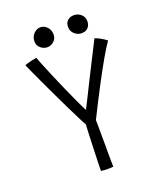

<svg xmlns="http://www.w3.org/2000/svg" viewBox="-147 -893 827 991"><g transform="rotate(-20 266.0 -398.0)"><path d="M244 -250.5Q237.5 -260 222.5 -289.8Q207.5 -319.5 187.5 -360.5Q167.5 -401.5 146 -446.8Q124.5 -492 105.2 -533.2Q86 -574.5 72.5 -604.2Q59 -634 55 -643.5Q72 -649.5 89 -653.5Q106 -657.5 122 -659.5Q125 -649 137 -619Q149 -589 166.5 -548Q184 -507 203 -463.5Q222 -420 239.8 -381.8Q257.5 -343.5 270 -319.5Q277.5 -333.5 293.8 -366.2Q310 -399 330.8 -440.5Q351.5 -482 372.8 -524Q394 -566 411.5 -600.2Q429 -634.5 437.5 -652Q450 -648 461.5 -642Q473 -636 482.8 -629.8Q492.5 -623.5 500 -617.5Q479 -587.5 450.2 -537.5Q421.5 -487.5 384.2 -416.8Q347 -346 300.5 -253Q301 -241.5 301 -218Q301 -194.5 301.2 -169Q301.5 -143.5 301.5 -126Q301.5 -104 301.5 -76.2Q301.5 -48.5 301.8 -26Q302 -3.5 302.5 4Q297 4.5 289.2 5Q281.5 5.5 273.5 5.5Q264.5 5.5 254.8 4.8Q245 4 235 3Q235 -14 236 -43.5Q237 -73 238.2 -109.5Q239.5 -146 240.8 -182.8Q242 -219.5 244 -250.5ZM194.5 -691.5Q174.5 -691.5 157.8 -705.5Q141 -719.5 141 -742.5Q141 -767.5 157.5 -784.2Q174 -801 194 -801Q215 -801 230.8 -784.2Q246.5 -767.5 246.5 -743Q246.5 -721 230.5 -706.2Q214.5 -691.5 194.5 -691.5ZM386 -699Q363.5 -699 346.5 -714.5Q329.5 -730 329.5 -753Q329.5 -776 343.2 -788.2Q357 -800.5 377.5 -800.5Q400.5 -800.5 417 -785.8Q433.5 -771 433.5 -747.5Q433.5 -732 427.2 -721.2Q421 -710.5 410.5 -704.8Q400 -699 386 -699Z"/></g></svg>

Font: Grandstander Thin ExtraLight
Style: Regular
Weight: 250
Version: Version 1.200